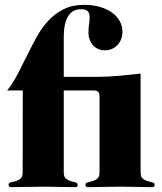

<svg xmlns="http://www.w3.org/2000/svg" viewBox="-20 -772 670 794"><path d="M561.5 -59.1Q561.5 -40.5 570.6 -33.2Q579.6 -25.9 590.6 -22.9Q601.6 -20 610.6 -17.8Q619.6 -15.6 619.6 -7.8Q619.6 -3.9 617.4 -1Q615.2 2 608.4 2Q579.6 2 547.4 1Q515.1 0 477.1 0Q438.5 0 405.8 1Q373 2 344.7 2Q337.9 2 335.7 -1Q333.5 -3.9 333.5 -7.8Q333.5 -15.6 342.5 -17.8Q351.6 -20 362.5 -22.9Q373.5 -25.9 382.6 -33.2Q391.6 -40.5 391.6 -59.1V-372.1Q391.6 -387.2 385.7 -392.6Q379.9 -397.9 366.7 -397.9H243.7V-59.1Q243.7 -40.5 252.7 -33.2Q261.7 -25.9 272.5 -22.9Q283.2 -20 292.2 -17.8Q301.3 -15.6 301.3 -7.8Q301.3 -3.9 299.3 -1Q297.4 2 290.5 2Q261.7 2 229.5 1Q197.3 0 159.2 0Q120.6 0 87.9 1Q55.2 2 26.4 2Q19.5 2 17.6 -1Q15.6 -3.9 15.6 -7.8Q15.6 -15.6 24.7 -17.8Q33.7 -20 44.7 -22.9Q55.7 -25.9 64.7 -33.2Q73.7 -40.5 73.7 -59.1L74.2 -397.9H9.8Q34.7 -430.2 54.7 -468.8Q74.7 -507.3 94 -546.6Q113.3 -585.9 134 -623Q154.8 -660.2 181.9 -688.7Q209 -717.3 244.6 -734.6Q280.3 -752 328.6 -752Q364.3 -752 393.3 -743.4Q422.4 -734.9 443.1 -720Q463.9 -705.1 475.1 -684.8Q486.3 -664.6 486.3 -641.1Q486.3 -625 481.2 -610.8Q476.1 -596.7 466.6 -586.4Q457 -576.2 443.8 -570.1Q430.7 -564 414.6 -564Q396.5 -564 383.5 -570.6Q370.6 -577.1 362.3 -587.4Q354 -597.7 349.9 -610.8Q345.7 -624 345.7 -637.2Q345.7 -647.5 346.4 -655.5Q347.2 -663.6 348.1 -670.9Q349.1 -678.2 349.9 -685.1Q350.6 -691.9 350.6 -700.2Q350.6 -718.3 342.3 -726.1Q334 -733.9 314.5 -733.9Q279.3 -733.9 261.5 -704.3Q243.7 -674.8 243.7 -620.1V-454.1H378.4Q401.4 -454.1 426.3 -455.3Q451.2 -456.5 475.3 -458.7Q499.5 -460.9 521.7 -463.4Q543.9 -465.8 561.5 -467.8Z"/></svg>

Font: XB Zar
Style: Bold
Weight: 700
Designer: Behnam
Foundry: Irmug
Version: Version 8.005 2009